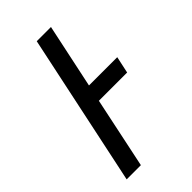

<svg xmlns="http://www.w3.org/2000/svg" viewBox="-221 -782 850 850"><g transform="rotate(-45 204.0 -357.0)"><path d="M39 0 190 -714H279L215 -412H392L375 -333H198L128 0Z"/></g></svg>

Font: Noto Sans Display
Style: Italic
Weight: 400
Italic angle: -12°
Designer: Monotype Design Team
Foundry: Monotype Imaging Inc.
Version: Version 2.003